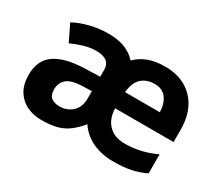

<svg xmlns="http://www.w3.org/2000/svg" viewBox="-108 -776 1132 1004"><g transform="rotate(30 458.5 -273.5)"><path d="M641 -556Q710 -556 762.5 -527Q815 -498 844.5 -443Q874 -388 874 -308V-236H521Q523 -173 558.5 -137Q594 -101 657 -101Q753 -101 843 -144V-29Q802 -9 758 0.5Q714 10 649 10Q582 10 527 -15Q472 -40 437 -91Q408 -56 378.5 -33.5Q349 -11 311 -0.5Q273 10 216 10Q169 10 129.5 -8.5Q90 -27 66 -65.5Q42 -104 42 -163Q42 -250 101 -291.5Q160 -333 278 -337L371 -340V-381Q371 -415 349.5 -431Q328 -447 290 -447Q251 -447 214.5 -436.5Q178 -426 141 -409L93 -508Q136 -531 189 -544Q242 -557 299 -557Q409 -557 466 -493Q498 -525 540.5 -540.5Q583 -556 641 -556ZM638 -450Q589 -450 559 -422Q529 -394 524 -335H734Q733 -385 709 -417.5Q685 -450 638 -450ZM316 -251Q248 -249 221.5 -225Q195 -201 195 -162Q195 -128 213.5 -113.5Q232 -99 263 -99Q309 -99 340 -127.5Q371 -156 371 -208V-253Z"/></g></svg>

Font: Noto Sans Vithkuqi
Style: Bold
Weight: 700
Version: Version 1.001; ttfautohint (v1.8.4.7-5d5b)